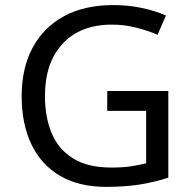

<svg xmlns="http://www.w3.org/2000/svg" viewBox="-20 -727 763 757"><path d="M402.8 -290V-368.2H643.6V-26.4Q587.4 -8.3 529.8 0.7Q472.2 9.8 398.9 9.8Q291 9.8 216.6 -33.9Q142.1 -77.6 103.8 -158Q65.4 -238.3 65.4 -348.6Q65.4 -457.5 108.2 -538.1Q150.9 -618.7 231.7 -662.8Q312.5 -707 426.3 -707Q484.9 -707 537.4 -696Q589.8 -685.1 634.3 -666L601.1 -589.8Q564 -606 517.6 -617.9Q471.2 -629.9 421.4 -629.9Q296.4 -629.9 226.8 -554.4Q157.2 -479 157.2 -348.6Q157.2 -265.1 183.8 -201.7Q210.4 -138.2 268.3 -102.3Q326.2 -66.4 419.4 -66.4Q465.8 -66.4 497.8 -71.5Q529.8 -76.7 556.2 -83V-290Z"/></svg>

Font: Lunasima
Style: Regular
Weight: 400
Designer: The DocRepair Project, Monotype Design Team
Foundry: Google
Version: Version 2.009